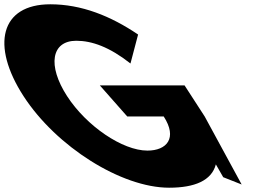

<svg xmlns="http://www.w3.org/2000/svg" viewBox="-305 -860 1251 895"><path d="M701.2 -93.8 735.5 -34 821.5 0 649.2 -317 555.3 -462H160.3L288.2 -317H458.2C523.6 -216 472.2 -158 382.2 -158C266.2 -158 98.3 -272 7.6 -412C-85 -555 -65.5 -670 50.5 -670C123.5 -670 205.3 -641 303.2 -564L338.7 -699C210.4 -786 74.4 -840 -70.6 -840C-302.6 -840 -348.9 -649 -195.4 -412C-42.5 -176 261.2 15 483.2 15C602.7 15 681.6 -18.3 701.2 -93.8Z"/></svg>

Font: Hussar
Style: BdOpOblSeven
Weight: 700
Foundry: Cannot Into Space Fonts
Version: Version 2.00